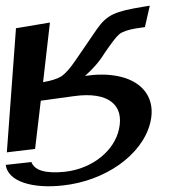

<svg xmlns="http://www.w3.org/2000/svg" viewBox="-62 -500 625 673"><path d="M236 -234C261 -256 285 -282 304 -313C328 -348 345 -371 356 -380C367 -389 385 -395 412 -400L446 -405L463 -480L438 -476C343 -460 314 -450 277 -397L201 -286C184 -261 168 -243 154 -233C140 -224 118 -217 89 -212L113 -421L-6 -401L-38 34L61 22L81 -147L197 -163C318 -180 374 -132 355 -47C339 27 264 91 166 102C99 109 59 98 48 68L-42 78C-34 137 53 162 159 150C307 134 435 44 464 -67C494 -182 401 -258 236 -234Z"/></svg>

Font: Gamestation Warped
Style: Italic
Weight: 400
Designer: Jonas Hecksher
Foundry: Jonas Hecksher, Playtypeª, e-types AS
Version: Version 1.003